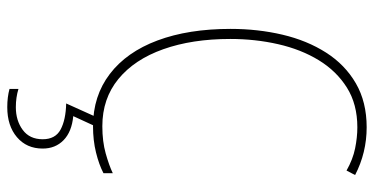

<svg xmlns="http://www.w3.org/2000/svg" viewBox="-264 -500 1004 515"><g transform="rotate(90 237.5 -242.0)"><path d="M321 -699Q259 -699 214.5 -671Q170 -643 141 -595.5Q112 -548 98 -486.5Q84 -425 84 -358Q84 -256 111.5 -178.5Q139 -101 191.5 -58Q244 -15 318 -15Q359 -15 391 -24Q423 -33 444 -43V-18Q421 -6 388.5 2Q356 10 318 10Q237 10 178 -35Q119 -80 88 -163Q57 -246 57 -359Q57 -432 72.5 -498Q88 -564 120.5 -615Q153 -666 203 -695Q253 -724 321 -724Q389 -724 449 -693L437 -670Q407 -687 377.5 -693Q348 -699 321 -699ZM378 145Q378 188 347.5 214Q317 240 267 240Q240 240 218 234V210Q241 217 267 217Q303 217 328 198.5Q353 180 353 145Q353 111 327 97Q301 83 257 82L294 0H320L291 63Q333 67 355.5 89Q378 111 378 145Z"/></g></svg>

Font: Noto Sans Lao Looped Condensed Thin
Style: Regular
Weight: 100
Width: 3
Designer: Mark Frömberg, Ben Mitchell
Foundry: The Fontpad Ltd
Version: Version 1.002; ttfautohint (v1.8.4.7-5d5b)